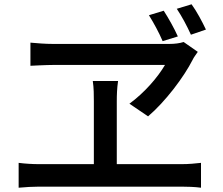

<svg xmlns="http://www.w3.org/2000/svg" viewBox="-20 -874 1040 896"><path d="M744 -824 675 -803C698 -766 722 -722 739 -682L810 -704C793 -742 766 -790 744 -824ZM874 -854 805 -833C829 -797 852 -754 871 -712L941 -736C923 -774 898 -821 874 -854ZM903 -632 837 -678C819 -672 795 -669 770 -669H227C193 -669 154 -672 122 -675V-567C122 -567 196 -571 234 -571H750C716 -513 655 -442 584 -390L671 -331C751 -399 838 -514 879 -595C885 -608 894 -618 903 -632ZM525 -401C525 -431 526 -462 531 -496H413C418 -463 418 -429 418 -401V-108H162C132 -108 98 -110 67 -114V2C100 -1 133 -3 162 -3H828C850 -3 890 -2 918 2V-114C891 -111 862 -108 828 -108H525Z"/></svg>

Font: Noto Sans HK Medium
Style: Regular
Weight: 500
Designer: Ryoko NISHIZUKA 西塚涼子 (kana, bopomofo & ideographs); Paul D. Hunt (Latin, Greek & Cyrillic); Sandoll Communications 산돌커뮤니
Foundry: Adobe
Version: Version 2.002;hotconv 1.0.116;makeotfexe 2.5.65601